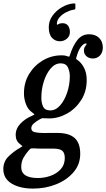

<svg xmlns="http://www.w3.org/2000/svg" viewBox="-100 -856 624 1126"><path d="M-80.5 135.5Q-80.5 91 -49.8 61.2Q-19 31.5 17 11Q34.5 0.5 31.5 0Q28.5 -0.5 17.5 -11Q-8 -29.5 -8 -64Q-8 -102 19.8 -131Q47.5 -160 87 -176.5Q103 -184 102.2 -185.5Q101.5 -187 89.5 -196Q65.5 -212 53 -243.2Q40.5 -274.5 40.5 -309Q40.5 -373 71.5 -423.2Q102.5 -473.5 152.8 -502.5Q203 -531.5 260.5 -531.5Q284 -531.5 297.5 -525Q303.5 -523.5 305.5 -524.2Q307.5 -525 309.5 -531.5Q327.5 -588.5 354.2 -621.8Q381 -655 423 -655Q459 -655 481 -633.8Q503 -612.5 503 -577Q503 -548.5 486.5 -530.8Q470 -513 444.5 -513Q422 -513 407 -526.2Q392 -539.5 392 -560Q392 -573.5 398.2 -582.5Q404.5 -591.5 407.5 -596.2Q410.5 -601 402 -601Q391 -601 375.5 -582.2Q360 -563.5 348 -520Q346 -513.5 346.2 -511.5Q346.5 -509.5 351 -506.5Q375.5 -491 392 -460.2Q408.5 -429.5 408.5 -386.5Q408.5 -320 376.2 -269.2Q344 -218.5 293.2 -190Q242.5 -161.5 187.5 -161.5Q173 -161.5 162.5 -162.5Q154 -163.5 149 -162.8Q144 -162 134.5 -157Q115.5 -147 99.5 -133.2Q83.5 -119.5 83.5 -104.5Q83.5 -85.5 104.2 -80.8Q125 -76 153.5 -76Q161.5 -76 177.8 -76.2Q194 -76.5 210.8 -76.5Q227.5 -76.5 235.5 -76.5Q304.5 -76.5 337.5 -46.8Q370.5 -17 370.5 46Q370.5 107.5 331.8 153.2Q293 199 230 224.5Q167 250 94 250Q17 250 -31.8 220.5Q-80.5 191 -80.5 135.5ZM142.5 -284.5Q142 -254.5 152.5 -231.5Q163 -208.5 195 -208.5Q227 -208.5 253 -238.2Q279 -268 294.2 -314.2Q309.5 -360.5 309.5 -410Q309.5 -435.5 298.5 -460Q287.5 -484.5 255.5 -484.5Q223 -484.5 197.2 -454.5Q171.5 -424.5 157 -378.5Q142.5 -332.5 142.5 -284.5ZM71.5 22.5Q51.5 45 38 68.5Q24.5 92 24.5 123.5Q24 188 122.5 188Q160.5 188 196.8 175Q233 162 256.2 136.2Q279.5 110.5 280 71.5Q280 40.5 265 28Q250 15.5 212.5 15.5H137.5Q128.5 15.5 120.2 15.2Q112 15 99.5 14Q88 13.5 83 14.5Q78 15.5 71.5 22.5ZM310 -668Q310 -645 292.8 -629.5Q275.5 -614 250 -614Q224 -614 205 -634.2Q186 -654.5 186 -696.5Q186 -733.5 208 -764Q230 -794.5 263.5 -813.8Q297 -833 332 -836Q337.5 -836 339.8 -835.2Q342 -834.5 342 -829V-808Q342 -802 339.2 -800.8Q336.5 -799.5 331.5 -799Q313 -796.5 289.8 -785Q266.5 -773.5 250 -755.5Q233.5 -737.5 233.5 -716Q232.5 -707.5 242 -714Q252 -720 266.5 -720Q288.5 -720 299.2 -705.2Q310 -690.5 310 -668Z"/></svg>

Font: Besley* Narrow Medium
Style: Italic
Weight: 500
Width: 4
Italic angle: -13°
Designer: Owen Earl
Foundry: indestructible type*
Version: Version 3.000; ttfautohint (v1.8.3)